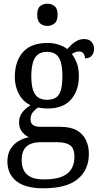

<svg xmlns="http://www.w3.org/2000/svg" viewBox="-20 -778 538 1037"><path d="M214 239Q117 239 68.5 200.5Q20 162 20 94Q20 55 36 28Q52 1 78.5 -15Q105 -31 136 -37Q116 -46 99.5 -65.5Q83 -85 83 -117Q83 -147 99 -169Q115 -191 145 -210Q105 -228 82.5 -269.5Q60 -311 60 -361Q60 -447 104 -496.5Q148 -546 237 -546Q270 -546 299 -536Q328 -526 343 -513Q352 -523 365 -535.5Q378 -548 395.5 -557.5Q413 -567 434 -567Q461 -567 474.5 -551.5Q488 -536 488 -515Q488 -494 476.5 -478.5Q465 -463 439 -463Q439 -476 431.5 -488Q424 -500 407 -500Q395 -500 386 -496Q377 -492 368 -486Q384 -465 395 -437Q406 -409 406 -365Q406 -290 364 -241Q322 -192 237 -192Q225 -192 210 -193.5Q195 -195 185 -197Q170 -187 157.5 -172Q145 -157 145 -134Q145 -113 157.5 -103Q170 -93 204 -93H306Q362 -93 395.5 -73.5Q429 -54 444.5 -21Q460 12 460 53Q460 139 400 189Q340 239 214 239ZM216 191Q281 191 317 175Q353 159 367.5 131.5Q382 104 382 69Q382 23 358.5 6.5Q335 -10 289 -10H197Q172 -10 149 -2Q126 6 111.5 27Q97 48 97 87Q97 117 108 140.5Q119 164 145 177.5Q171 191 216 191ZM234 -239Q265 -239 283.5 -252Q302 -265 309.5 -293.5Q317 -322 317 -365Q317 -410 309 -440Q301 -470 282.5 -484Q264 -498 233 -498Q204 -498 185 -483.5Q166 -469 157.5 -439Q149 -409 149 -364Q149 -300 169 -269.5Q189 -239 234 -239ZM236 -638Q213 -638 197 -651.5Q181 -665 181 -698Q181 -732 197 -745Q213 -758 236 -758Q258 -758 274.5 -745Q291 -732 291 -698Q291 -665 274.5 -651.5Q258 -638 236 -638Z"/></svg>

Font: Noto Serif SemiCondensed
Style: Regular
Weight: 400
Width: 4
Designer: Monotype Design Team
Foundry: Monotype Imaging Inc.
Version: Version 2.013